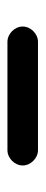

<svg xmlns="http://www.w3.org/2000/svg" viewBox="172 -526 120 503"><g transform="rotate(90 231.5 -275.0)"><path d="M90 -235H374C395 -235 414 -254 414 -275C414 -296 395 -315 374 -315H90C69 -315 50 -296 50 -275C50 -254 69 -235 90 -235Z"/></g></svg>

Font: Electronic
Style: ExBd
Weight: 800
Version: Version 1.011